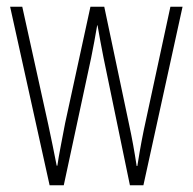

<svg xmlns="http://www.w3.org/2000/svg" viewBox="-20 -549 571 569"><path d="M287 -377Q282 -402 277.5 -426.5Q273 -451 269 -474H268Q264 -451 259.5 -426Q255 -401 250 -377L169 0H127L10 -529H46L123 -180Q130 -148 136 -118Q142 -88 148 -58H150Q153 -80 160 -116Q167 -152 173 -184L248 -529H289L363 -178Q375 -123 385 -57H387Q391 -83 394 -99.5Q397 -116 399.5 -130Q402 -144 406 -163L485 -529H521L405 0H365Z"/></svg>

Font: Noto Sans Myanmar UI ExtraCondensed ExtraLight
Style: Regular
Weight: 200
Width: 2
Designer: Monotype Design Team
Foundry: Monotype Imaging Inc.
Version: Version 2.103; ttfautohint (v1.8.4.7-5d5b)